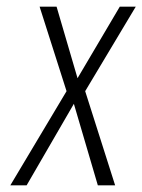

<svg xmlns="http://www.w3.org/2000/svg" viewBox="-20 -557 428 577"><path d="M150 -537H99L180 -283L11 0H60L202 -245L274 0H326L236 -283L388 -537H340L213 -322Z"/></svg>

Font: Secuela Light
Style: Italic
Weight: 300
Italic angle: -8°
Designer: Fernando Haro
Foundry: deFharo
Version: Version 1.708